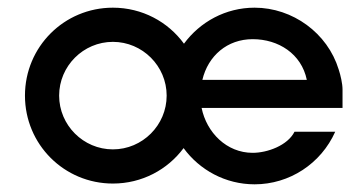

<svg xmlns="http://www.w3.org/2000/svg" viewBox="-20 -472 948 500"><path d="M274 -83C197 -83 134 -146 134 -223C134 -300 197 -363 274 -363C351 -363 414 -300 414 -223C414 -146 351 -83 274 -83ZM507 -264C522 -327 572 -370 638 -370C705 -370 765 -332 779 -264ZM872 -239C872 -254 867 -276 862 -291C833 -386 742 -452 643 -452C567.5 -452 500.8 -414.9 459.1 -358.2C417.6 -415.2 350.3 -452 274 -452C147 -452 45 -350 45 -223C45 -96 147 6 274 6C349.7 6 416.4 -30.2 458.1 -86.3C499.8 -29.2 567.2 8 643 8C734 8 816 -46 853 -129H747C729 -93 676 -74 638 -74C570 -74 518 -127 505 -191H872Z"/></svg>

Font: Glacial Indifference
Style: Medium
Weight: 500
Version: Version 1.001